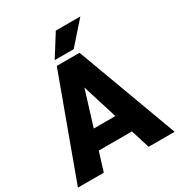

<svg xmlns="http://www.w3.org/2000/svg" viewBox="-208 -1039 1098 1177"><g transform="rotate(-30 341.5 -450.5)"><path d="M457.5 -132.8H222.7L181.6 0H-1.5L259.3 -710.9H420.4L683.1 0H499ZM263.7 -265.1H416.5L339.8 -511.7ZM362.3 -901.4H536.1L400.4 -748H266.1Z"/></g></svg>

Font: Sadagaat-English
Style: Regular
Weight: 900
Designer: Ahmed alsheikh
Foundry: Ahmed alsheikh Design
Version: Version 2.137;January 17, 2018;FontCreator 11.0.0.2408 64-bi